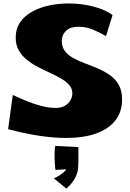

<svg xmlns="http://www.w3.org/2000/svg" viewBox="-20 -788 754 1112"><path d="M365 11Q288 11 202 -2.5Q116 -16 27 -40L54 -238Q97 -218 139 -201Q181 -184 222.5 -173.5Q264 -163 304 -163Q335 -163 356 -175.5Q377 -188 388 -207.5Q399 -227 399 -247Q399 -275 381 -295.5Q363 -316 334 -333Q305 -350 270 -366Q235 -382 200 -400Q165 -418 136 -441.5Q107 -465 89 -496Q71 -527 71 -570Q71 -622 97 -659.5Q123 -697 167 -721Q211 -745 265.5 -756.5Q320 -768 378 -768Q451 -768 519.5 -750.5Q588 -733 632 -701L594 -579Q552 -603 514.5 -618Q477 -633 433 -633Q388 -633 364 -611Q340 -589 338 -555Q337 -518 355 -493.5Q373 -469 404 -452Q435 -435 472.5 -421Q510 -407 547.5 -391Q585 -375 617 -352.5Q649 -330 668 -296Q687 -262 687 -212Q687 -138 646.5 -88.5Q606 -39 534 -14Q462 11 365 11ZM364 304 292 245Q324 231 345.5 212.5Q367 194 369 183L396 191L301 196Q297 164 296 125.5Q295 87 300 57L434 64Q434 98 434 128.5Q434 159 432 190Q428 221 410.5 250.5Q393 280 364 304Z"/></svg>

Font: Marhey
Style: Bold
Weight: 700
Designer: Nur Syamsi & Bustanul Arifin
Foundry: Namelatype
Version: Version 1.000